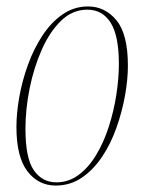

<svg xmlns="http://www.w3.org/2000/svg" viewBox="-20 -566 448 596"><path d="M153 10Q99 10 65 -34.5Q31 -79 31 -172Q31 -215 40 -265.5Q49 -316 67 -365.5Q85 -415 112 -456Q139 -497 174.5 -521.5Q210 -546 253 -546Q306 -546 341.5 -503Q377 -460 377 -362Q377 -319 368 -269Q359 -219 341.5 -169.5Q324 -120 297 -79.5Q270 -39 234 -14.5Q198 10 153 10ZM155 0Q193 0 224 -23Q255 -46 278.5 -85Q302 -124 317.5 -172Q333 -220 341 -271Q349 -322 349 -368Q349 -455 323.5 -495.5Q298 -536 251 -536Q205 -536 169.5 -501.5Q134 -467 109.5 -411.5Q85 -356 72 -291.5Q59 -227 59 -166Q59 -75 85 -37.5Q111 0 155 0Z"/></svg>

Font: Noto Serif Display ExtraCondensed Thin
Style: Italic
Weight: 100
Width: 2
Italic angle: -12°
Designer: Monotype Design Team
Foundry: Monotype Imaging Inc.
Version: Version 2.009